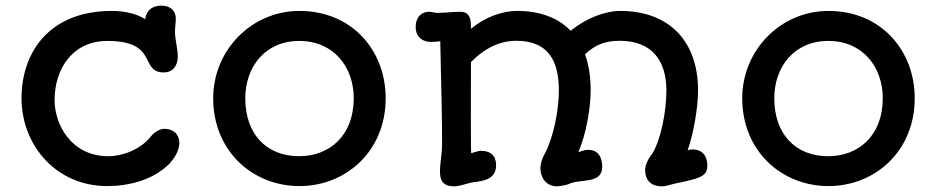

<svg xmlns="http://www.w3.org/2000/svg" viewBox="-20 -640 3289 675"><path d="M55.7 -294.9C55.7 -126.5 180.2 14.2 356.4 14.2C429.7 14.2 516.1 -4.9 576.2 -64.9C592.3 -83 608.4 -106.4 610.4 -134.3C611.8 -156.7 600.6 -184.6 561 -187C541.5 -188.5 521 -173.8 510.3 -160.2C475.1 -114.7 410.6 -90.8 361.3 -90.8C228 -90.8 171.9 -205.1 171.9 -288.1C171.9 -396.5 233.9 -496.1 357.9 -496.1C463.4 -496.1 483.9 -458.5 499.5 -426.8C511.2 -403.8 520.5 -385.3 555.2 -385.3C588.9 -385.3 605 -410.2 605 -441.4C605 -470.7 595.2 -499 595.2 -528.8C595.2 -545.9 598.1 -560.1 598.1 -574.2C598.1 -601.6 579.6 -620.1 548.3 -620.1C524.4 -620.1 497.1 -612.3 490.2 -572.8C462.9 -590.3 420.9 -601.6 374 -601.6C150.4 -601.6 55.7 -453.1 55.7 -294.9Z M729.5 -294.4C729.5 -108.9 868.2 14.2 1032.7 14.2C1196.8 14.2 1335.9 -108.9 1335.9 -294.4C1335.9 -463.9 1216.3 -601.6 1032.7 -601.6C864.7 -601.6 729.5 -463.9 729.5 -294.4ZM842.3 -294.4C842.3 -404.3 911.6 -496.1 1032.2 -496.1C1153.3 -496.1 1223.6 -404.3 1223.6 -294.4C1223.6 -161.6 1136.2 -90.8 1032.2 -90.8C915 -90.8 842.3 -170.4 842.3 -294.4Z M1526.9 -35.6C1526.9 -3.9 1538.6 15.1 1577.1 15.1C1597.2 15.1 1624 3.4 1645.5 0.5C1681.2 -3.9 1724.1 -10.3 1724.1 -59.1C1724.1 -91.8 1705.6 -109.9 1670.4 -109.9C1664.6 -109.9 1660.6 -108.4 1636.7 -101.6C1634.8 -96.7 1635.3 -334.5 1635.7 -421.9C1687 -473.6 1740.2 -496.6 1795.4 -496.6C1907.2 -496.6 1944.8 -426.3 1944.8 -321.8C1944.8 -247.1 1923.3 -150.9 1894.5 -98.1C1885.7 -83 1879.9 -64.9 1879.9 -48.3C1879.9 -19.5 1896.5 15.1 1939 15.1C1947.8 15.1 1974.6 9.8 1979 7.3C2017.6 -12.7 2097.2 8.8 2097.2 -53.2C2097.2 -75.2 2090.8 -113.3 2047.4 -113.3C2034.2 -113.3 2023.4 -107.4 2013.2 -105.5C2041 -167.5 2056.6 -263.2 2056.6 -321.8C2056.6 -370.1 2049.8 -413.1 2036.6 -449.2C2070.8 -480 2102.1 -496.6 2158.7 -496.6C2272.5 -496.6 2322.8 -426.3 2322.8 -321.8C2322.8 -248 2303.2 -148.4 2272.9 -99.1C2258.3 -82 2248 -59.1 2248 -42C2248 -10.7 2265.1 15.1 2307.1 15.1C2317.4 15.1 2329.1 11.7 2349.1 6.3C2441.4 -13.2 2466.8 -18.6 2466.8 -59.1C2466.8 -76.2 2460 -114.7 2414.6 -114.7C2410.6 -114.7 2405.8 -114.3 2397.5 -111.8C2418.9 -170.9 2434.1 -265.1 2434.1 -321.8C2434.1 -502.4 2325.2 -601.6 2161.1 -601.6C2107.9 -601.6 2041 -576.7 1986.3 -531.7C1942.4 -577.6 1878.4 -601.6 1797.4 -601.6C1748 -601.6 1687 -581.5 1635.7 -538.6V-548.3C1635.7 -580.1 1626.5 -598.6 1598.6 -598.6C1570.3 -598.6 1544.9 -594.7 1519 -594.7C1508.3 -594.7 1498.5 -598.6 1488.3 -598.6C1462.4 -598.6 1441.4 -580.6 1441.4 -545.4C1441.4 -506.8 1469.7 -492.7 1493.2 -492.7C1509.3 -492.7 1519.5 -493.7 1527.8 -495.1C1532.7 -278.8 1534.2 -216.3 1534.2 -135.3C1534.2 -99.6 1526.9 -68.4 1526.9 -35.6Z M2589.4 -294.4C2589.4 -108.9 2728 14.2 2892.6 14.2C3056.6 14.2 3195.8 -108.9 3195.8 -294.4C3195.8 -463.9 3076.2 -601.6 2892.6 -601.6C2724.6 -601.6 2589.4 -463.9 2589.4 -294.4ZM2702.1 -294.4C2702.1 -404.3 2771.5 -496.1 2892.1 -496.1C3013.2 -496.1 3083.5 -404.3 3083.5 -294.4C3083.5 -161.6 2996.1 -90.8 2892.1 -90.8C2774.9 -90.8 2702.1 -170.4 2702.1 -294.4Z"/></svg>

Font: Autour One
Style: Regular
Weight: 400
Designer: Eben Sorkin
Foundry: Eben Sorkin
Version: Version 1.002